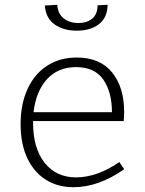

<svg xmlns="http://www.w3.org/2000/svg" viewBox="-20 -773 606 801"><path d="M478 -97 498 -67Q391 8 286 8Q221 8 171.5 -23Q122 -54 94 -113Q66 -172 66 -255Q66 -339 95 -402Q124 -465 177 -499Q230 -533 300 -533Q397 -533 447.5 -471Q498 -409 498 -306Q498 -285 496 -268H118V-261Q118 -154 166.5 -93.5Q215 -33 297 -33Q385 -33 478 -97ZM120 -305H447Q447 -389 411 -441Q375 -493 297 -493Q222 -493 176 -442.5Q130 -392 120 -305ZM167 -750 219 -753Q221 -716 245.5 -696.5Q270 -677 307 -677Q343 -677 365 -695.5Q387 -714 387 -751L429 -753Q428 -699 392.5 -672Q357 -645 300 -645Q245 -645 208 -671Q171 -697 167 -750Z"/></svg>

Font: Bitter Pro Light
Style: Regular
Weight: 300
Designer: Sol Matas, and Bitter project Authors
Foundry: Sol Matas
Version: Version 1.010